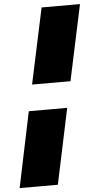

<svg xmlns="http://www.w3.org/2000/svg" viewBox="-123 -850 534 1031"><g transform="rotate(-5 144.5 -334.0)"><path d="M142 -812H349L262 -404H55ZM25 -263H232L146 144H-60Z"/></g></svg>

Font: Prompt ExtraBold
Style: Italic
Weight: 800
Italic angle: -12°
Designer: Katatrad Team
Foundry: CadsonDemak
Version: Version 1.001